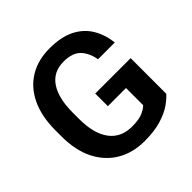

<svg xmlns="http://www.w3.org/2000/svg" viewBox="-187 -883 1056 1056"><g transform="rotate(-45 341.0 -355.5)"><path d="M622.6 -367.7V-90.8Q606.4 -71.3 573.2 -47.6Q540 -23.9 486.3 -7.1Q432.6 9.8 354.5 9.8Q264.2 9.8 195.3 -30.5Q126.5 -70.8 87.9 -147Q49.3 -223.1 49.3 -332V-378.9Q49.3 -487.3 85.7 -564Q122.1 -640.6 188.5 -680.9Q254.9 -721.2 344.7 -721.2Q434.6 -721.2 493.2 -691.7Q551.8 -662.1 583 -609.9Q614.3 -557.6 622.1 -490.2H491.2Q482.4 -545.4 450 -580.3Q417.5 -615.2 347.7 -615.2Q268.1 -615.2 226.8 -554.2Q185.5 -493.2 185.5 -379.9V-332Q185.5 -217.3 231.2 -156.5Q276.9 -95.7 361.3 -95.7Q418.9 -95.7 447.5 -109.4Q476.1 -123 488.3 -136.2V-269.5H347.2V-367.7Z"/></g></svg>

Font: Vazirmatn RD FD SemiBold
Style: Regular
Weight: 600
Designer: Saber Rastikerdar
Foundry: Saber Rastikerdar
Version: Version 33.003